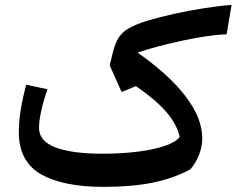

<svg xmlns="http://www.w3.org/2000/svg" viewBox="-20 -729 933 757"><path d="M893.1 -709.5 873.5 -593.8Q829.1 -592.3 767.1 -581.8Q705.1 -571.3 640.4 -555.4Q575.7 -539.6 522.5 -521.5Q598.6 -468.8 656 -412.1Q713.4 -355.5 745.4 -297.6Q777.3 -239.7 777.3 -183.1Q777.3 -149.9 764.2 -117.2Q751 -84.5 730 -61Q662.1 -24.9 580.1 -8.5Q498 7.8 389.2 7.8Q229 7.8 141.6 -42Q54.2 -91.8 54.2 -209Q54.2 -252 62.3 -299.6Q70.3 -347.2 83.5 -395L167.5 -377Q153.8 -340.3 143.8 -297.1Q133.8 -253.9 133.8 -225.1Q133.8 -171.9 199.7 -147.5Q265.6 -123 381.8 -123Q459.5 -123 523.7 -131.1Q587.9 -139.2 630.9 -154.1Q673.8 -168.9 688.5 -189.5Q676.8 -240.2 635.7 -287.6Q594.7 -335 516.1 -389.6L459.5 -366.2L412.6 -470.7L423.8 -518.1Q433.1 -556.2 446.8 -578.9Q460.4 -601.6 486.8 -616.9Q513.2 -632.3 560.1 -647Q606 -661.1 664.8 -674.1Q723.6 -687 783.7 -696.5Q843.8 -706.1 893.1 -709.5Z"/></svg>

Font: Pinar DS1 SemiBold
Style: Regular
Weight: 600
Designer: Amin Abedi
Version: Version 3.000